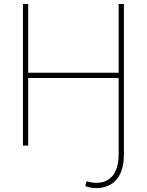

<svg xmlns="http://www.w3.org/2000/svg" viewBox="-20 -731 737 964"><path d="M95.2 -710.9C95.2 -710.9 95.2 0 95.2 0C95.2 0 121.6 0 121.6 0C121.6 0 121.6 -339.4 121.6 -339.4C121.6 -339.4 575.7 -339.4 575.7 -339.4C575.7 -339.4 575.7 43.5 575.7 43.5C575.7 43.5 575.7 43.5 575.7 43.5C575.7 89.8 565.9 125 546.4 149.9C526.9 174.8 499 187 463.4 187C463.4 187 463.4 187 463.4 187C445.8 187 429.7 184.1 415 178.2C415 178.2 408.2 203.6 408.2 203.6C408.2 203.6 408.2 203.6 408.2 203.6C427.2 210 445.3 213.4 463.4 213.4C463.4 213.4 463.4 213.4 463.4 213.4C506.8 213.4 541 198.7 565.4 169.9C589.8 141.1 602.1 98.6 602.1 43.5C602.1 43.5 602.1 -710.9 602.1 -710.9C602.1 -710.9 575.7 -710.9 575.7 -710.9C575.7 -710.9 575.7 -365.7 575.7 -365.7C575.7 -365.7 121.6 -365.7 121.6 -365.7C121.6 -365.7 121.6 -710.9 121.6 -710.9C121.6 -710.9 95.2 -710.9 95.2 -710.9Z"/></svg>

Font: WOX
Style: Regular
Weight: 500
Designer: Google
Foundry: ""
Version: ""